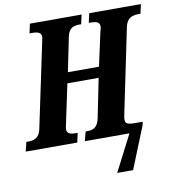

<svg xmlns="http://www.w3.org/2000/svg" viewBox="-117 -799 987 1094"><g transform="rotate(-10 376.0 -252.0)"><path d="M472 210H564L662 -33L666 -52H622C565 -52 560 -64 569 -108L671 -600C682 -653 716 -660 750 -660H760L772 -714H473L461 -660H472C500 -660 524 -657 524 -628C524 -622 521 -612 517 -597L475 -404H295L335 -600C345 -653 375 -660 407 -660H417L429 -714H130L118 -660H128C161 -660 186 -656 186 -628C186 -622 183 -613 179 -591L78 -112C67 -61 35 -54 3 -54H-7L-20 0H278L290 -54H279C251 -54 228 -58 228 -86C228 -92 230 -103 232 -110L281 -342H462L416 -114C405 -61 375 -54 346 -54H336L322 0H580Z"/></g></svg>

Font: Noto Serif Condensed Extra
Style: Italic
Weight: 800
Width: 3
Italic angle: -12°
Designer: Monotype Design Team
Foundry: Monotype Imaging Inc.
Version: Version 1.901